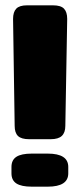

<svg xmlns="http://www.w3.org/2000/svg" viewBox="-20 -700 299 720"><path d="M35 -228 29 -629Q29 -655 41 -667.5Q53 -680 81 -680H179Q208 -680 220 -667.5Q232 -655 232 -629L225 -228Q225 -203 212 -190.5Q199 -178 170 -178H89Q60 -178 47.5 -190Q35 -202 35 -228ZM23 -50V-74Q23 -100 41.5 -112Q60 -124 99 -124H159Q236 -124 236 -74V-50Q236 0 159 0H99Q60 0 41.5 -12Q23 -24 23 -50Z"/></svg>

Font: Mitr SemiBold
Style: Regular
Weight: 600
Designer: Thanarat Vachiruckul
Foundry: Cadson Demak
Version: Version 1.003